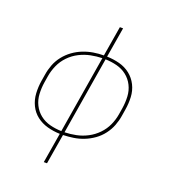

<svg xmlns="http://www.w3.org/2000/svg" viewBox="-165 -855 1049 1181"><g transform="rotate(20 360.0 -265.0)"><path d="M259 205H280L313 8Q347 7 380.5 2Q414 -3 447 -16Q480 -29 509.5 -50Q539 -71 561 -100Q583 -129 595.5 -161.5Q608 -194 613 -227L620 -270Q627 -312 625 -353.5Q623 -395 605 -431Q587 -467 556 -491.5Q525 -516 485 -526.5Q445 -537 403 -538L436 -735H415L382 -538Q349 -538 315 -532.5Q281 -527 248 -514Q215 -501 186 -480Q157 -459 134.5 -430.5Q112 -402 99.5 -369Q87 -336 82 -303L75 -261Q68 -218 70.5 -176.5Q73 -135 90.5 -99Q108 -63 139 -39Q170 -15 210 -4Q250 7 292 8ZM295 -11Q256 -12 219.5 -21.5Q183 -31 154.5 -53.5Q126 -76 109.5 -109Q93 -142 91 -180.5Q89 -219 95 -257L102 -300Q108 -337 124 -373Q140 -409 168 -438Q196 -467 231.5 -485Q267 -503 304.5 -510.5Q342 -518 379 -519ZM316 -11 400 -519Q439 -518 475.5 -508.5Q512 -499 540.5 -476.5Q569 -454 585.5 -421Q602 -388 604 -350Q606 -312 600 -273L593 -230Q587 -193 571 -157.5Q555 -122 527 -93Q499 -64 463.5 -45.5Q428 -27 390.5 -19.5Q353 -12 316 -11Z"/></g></svg>

Font: Iosevka Sparkle Thin Oblique
Style: Regular
Weight: 100
Italic angle: -9°
Designer: Belleve Invis
Foundry: Belleve Invis
Version: Version 4.5.0; ttfautohint (v1.8.3)